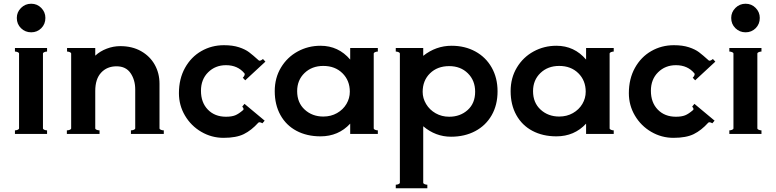

<svg xmlns="http://www.w3.org/2000/svg" viewBox="-20 -717 4157 1028"><path d="M70 -621Q70 -652 92.5 -674.5Q115 -697 147 -697Q179 -697 201 -674.5Q223 -652 223 -621Q223 -588 201 -566Q179 -544 147 -544Q115 -544 92.5 -566Q70 -588 70 -621ZM60 -441V-460H232V-441Q225 -441 217.5 -438Q210 -435 210 -430V-30Q210 -25 217.5 -22Q225 -19 232 -19V0H60V-19Q67 -19 74.5 -22Q82 -25 82 -30V-430Q82 -435 74.5 -438Q67 -441 60 -441Z M834 -30Q834 -25 841.5 -22Q849 -19 857 -19V0H681V-19Q689 -19 696.5 -22Q704 -25 704 -30V-238Q704 -289 679 -325.5Q654 -362 604 -362Q553 -362 521.5 -328Q490 -294 490 -230V-30Q490 -25 497.5 -22Q505 -19 513 -19V0H338V-19Q346 -19 353.5 -22Q361 -25 361 -30V-430Q361 -435 353.5 -438Q346 -441 339 -441V-460H490V-419Q516 -443 551.5 -456.5Q587 -470 624 -470Q688 -470 735.5 -443Q783 -416 808.5 -370.5Q834 -325 834 -269Z M938 -218Q938 -295 970.5 -353.5Q1003 -412 1058 -443.5Q1113 -475 1179 -475Q1226 -475 1259.5 -464Q1293 -453 1313.5 -437.5Q1334 -422 1365 -394Q1367 -392 1370 -392Q1374 -392 1379.5 -395Q1385 -398 1388 -401L1401 -387L1293 -287L1280 -301Q1285 -305 1288.5 -312.5Q1292 -320 1289 -324Q1253 -368 1190 -368Q1133 -368 1094.5 -330Q1056 -292 1056 -231Q1056 -168 1093 -130Q1130 -92 1190 -92Q1220 -92 1239 -99.5Q1258 -107 1282 -128Q1284 -130 1284 -133Q1284 -139 1277 -146L1289 -161L1397 -71L1385 -57Q1369 -66 1363 -60Q1326 -19 1285.5 1Q1245 21 1177 21Q1113 21 1058 -11Q1003 -43 970.5 -98Q938 -153 938 -218Z M2003 -441Q1996 -441 1988.5 -438Q1981 -435 1981 -430V-30Q1981 -25 1988.5 -22Q1996 -19 2003 -19V0H1855V-55Q1792 13 1696 13Q1623 13 1567.5 -16.5Q1512 -46 1481.5 -101Q1451 -156 1451 -229Q1451 -300 1484.5 -355.5Q1518 -411 1574 -441.5Q1630 -472 1696 -472Q1792 -472 1855 -398V-460H2003ZM1853 -226Q1853 -286 1813.5 -325Q1774 -364 1711 -364Q1650 -364 1610.5 -326Q1571 -288 1571 -229Q1571 -167 1611.5 -130Q1652 -93 1711 -93Q1752 -93 1784.5 -111.5Q1817 -130 1835 -160.5Q1853 -191 1853 -226Z M2644 -228Q2644 -155 2612.5 -100Q2581 -45 2524.5 -15Q2468 15 2395 15Q2312 15 2246 -41V261Q2246 266 2253.5 269Q2261 272 2268 272V291H2099V272Q2106 272 2113.5 269Q2121 266 2121 261V-430Q2121 -435 2113.5 -438Q2106 -441 2099 -441V-460H2246V-418Q2314 -472 2398 -472Q2469 -472 2525 -441.5Q2581 -411 2612.5 -355.5Q2644 -300 2644 -228ZM2524 -226Q2524 -286 2485 -324.5Q2446 -363 2385 -363Q2322 -363 2282.5 -324.5Q2243 -286 2243 -225Q2243 -191 2261.5 -160Q2280 -129 2312.5 -110.5Q2345 -92 2385 -92Q2444 -92 2484 -128Q2524 -164 2524 -226Z M3266 -441Q3259 -441 3251.5 -438Q3244 -435 3244 -430V-30Q3244 -25 3251.5 -22Q3259 -19 3266 -19V0H3118V-55Q3055 13 2959 13Q2886 13 2830.5 -16.5Q2775 -46 2744.5 -101Q2714 -156 2714 -229Q2714 -300 2747.5 -355.5Q2781 -411 2837 -441.5Q2893 -472 2959 -472Q3055 -472 3118 -398V-460H3266ZM3116 -226Q3116 -286 3076.5 -325Q3037 -364 2974 -364Q2913 -364 2873.5 -326Q2834 -288 2834 -229Q2834 -167 2874.5 -130Q2915 -93 2974 -93Q3015 -93 3047.5 -111.5Q3080 -130 3098 -160.5Q3116 -191 3116 -226Z M3347 -218Q3347 -295 3379.5 -353.5Q3412 -412 3467 -443.5Q3522 -475 3588 -475Q3635 -475 3668.5 -464Q3702 -453 3722.5 -437.5Q3743 -422 3774 -394Q3776 -392 3779 -392Q3783 -392 3788.5 -395Q3794 -398 3797 -401L3810 -387L3702 -287L3689 -301Q3694 -305 3697.5 -312.5Q3701 -320 3698 -324Q3662 -368 3599 -368Q3542 -368 3503.5 -330Q3465 -292 3465 -231Q3465 -168 3502 -130Q3539 -92 3599 -92Q3629 -92 3648 -99.5Q3667 -107 3691 -128Q3693 -130 3693 -133Q3693 -139 3686 -146L3698 -161L3806 -71L3794 -57Q3778 -66 3772 -60Q3735 -19 3694.5 1Q3654 21 3586 21Q3522 21 3467 -11Q3412 -43 3379.5 -98Q3347 -153 3347 -218Z M3895 -621Q3895 -652 3917.5 -674.5Q3940 -697 3972 -697Q4004 -697 4026 -674.5Q4048 -652 4048 -621Q4048 -588 4026 -566Q4004 -544 3972 -544Q3940 -544 3917.5 -566Q3895 -588 3895 -621ZM3885 -441V-460H4057V-441Q4050 -441 4042.5 -438Q4035 -435 4035 -430V-30Q4035 -25 4042.5 -22Q4050 -19 4057 -19V0H3885V-19Q3892 -19 3899.5 -22Q3907 -25 3907 -30V-430Q3907 -435 3899.5 -438Q3892 -441 3885 -441Z"/></svg>

Font: Aoboshi One
Style: Regular
Weight: 400
Designer: IKIMOJI
Foundry: Natsumi Matsuba
Version: Version 1.000; ttfautohint (v1.8.3)